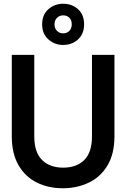

<svg xmlns="http://www.w3.org/2000/svg" viewBox="-20 -993 674 1025"><path d="M315 12Q239 12 177.5 -18Q116 -48 79.5 -110Q43 -172 43 -266V-700H163V-265Q163 -180 204.5 -139Q246 -98 317 -98Q389 -98 430 -139Q471 -180 471 -265V-700H591V-266Q591 -172 554 -110Q517 -48 454 -18Q391 12 315 12ZM317 -753Q272 -753 238.5 -782.5Q205 -812 205 -863Q205 -915 238.5 -944Q272 -973 317 -973Q364 -973 396.5 -944Q429 -915 429 -863Q429 -812 396.5 -782.5Q364 -753 317 -753ZM317 -815Q337 -815 350 -828Q363 -841 363 -863Q363 -886 350 -898.5Q337 -911 317 -911Q298 -911 284.5 -898Q271 -885 271 -863Q271 -841 284.5 -828Q298 -815 317 -815Z"/></svg>

Font: Host Grotesk SemiBold
Style: Regular
Weight: 600
Designer: Doukan Karapınar
Foundry: Element Type
Version: Version 1.003